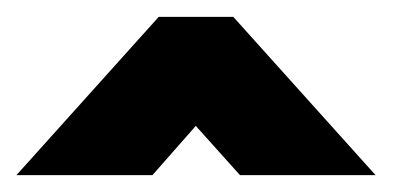

<svg xmlns="http://www.w3.org/2000/svg" viewBox="-30 -692 468 228"><path d="M416 -484H255L202.5 -542.5L151 -484H-10.5L158.5 -672H247Z"/></svg>

Font: League Spartan Black
Style: Regular
Weight: 900
Foundry: The League of Moveable Type
Version: Version 2.002